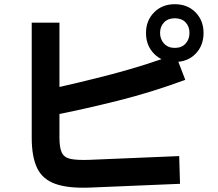

<svg xmlns="http://www.w3.org/2000/svg" viewBox="-20 -853 1040 914"><path d="M833 -110 837 22 407 40Q305 44 244 22.5Q183 1 157 -52.5Q131 -106 131 -198V-745H263V-198Q263 -152 273.5 -128Q284 -104 314 -97Q344 -90 403 -92ZM212 -300 195 -424Q357 -459 511.5 -499.5Q666 -540 815 -595L862 -473Q706 -415 543 -374Q380 -333 212 -300ZM812 -558Q752 -558 713.5 -597Q675 -636 675 -696Q675 -755 713.5 -794Q752 -833 812 -833Q873 -833 911 -794Q949 -755 949 -696Q949 -636 911 -597Q873 -558 812 -558ZM812 -625Q845 -625 863.5 -645.5Q882 -666 882 -696Q882 -727 863.5 -746.5Q845 -766 812 -766Q780 -766 761 -746.5Q742 -727 742 -696Q742 -666 761 -645.5Q780 -625 812 -625Z"/></svg>

Font: Murecho Thin SemiBold
Style: Regular
Weight: 600
Version: Version 1.010